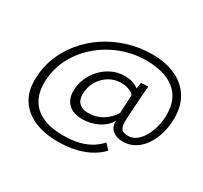

<svg xmlns="http://www.w3.org/2000/svg" viewBox="-155 -964 1271 1201"><g transform="rotate(30 480.0 -363.5)"><path d="M383 20.5Q286.5 20.5 215.8 -10Q145 -40.5 106.2 -98.8Q67.5 -157 67.5 -240Q67.5 -326 96.8 -402.5Q126 -479 178.5 -542.5Q231 -606 301.2 -652Q371.5 -698 454.2 -723.2Q537 -748.5 626 -748.5Q724.5 -748.5 796 -715.5Q867.5 -682.5 906 -620.5Q944.5 -558.5 944.5 -470.5Q944.5 -415 930.2 -363.2Q916 -311.5 889 -270.8Q862 -230 823.2 -206.2Q784.5 -182.5 736.5 -182.5Q691 -182.5 662 -206Q633 -229.5 636 -276Q613.5 -231.5 560.8 -204.5Q508 -177.5 447.5 -177.5Q380.5 -177.5 346 -211.5Q311.5 -245.5 311.5 -303Q311.5 -350.5 329.8 -393.8Q348 -437 380.2 -471.2Q412.5 -505.5 454.5 -525.2Q496.5 -545 543.5 -545Q584 -545 610 -534.5Q636 -524 646 -513.5Q647 -524 649 -536.5Q651 -549 653 -557.5Q660 -558.5 669.5 -559Q679 -559.5 688.5 -560.2Q698 -561 704 -561Q700.5 -525.5 697.5 -482.8Q694.5 -440 692 -400.5Q689.5 -361 688.2 -332.8Q687 -304.5 687 -297Q687 -262 699.5 -246Q712 -230 746.5 -230Q780 -230 807 -251Q834 -272 853 -306.8Q872 -341.5 882 -383Q892 -424.5 892 -466Q892 -579.5 819.5 -638Q747 -696.5 614 -696.5Q518 -696.5 430.5 -662.5Q343 -628.5 274.8 -567.8Q206.5 -507 167.2 -426.5Q128 -346 128 -252.5Q128 -185.5 156.5 -135.2Q185 -85 244.2 -57.2Q303.5 -29.5 394 -29.5Q463.5 -29.5 513 -43.2Q562.5 -57 596 -79Q629.5 -101 651.5 -127L687.5 -89Q663.5 -61 621.5 -35.8Q579.5 -10.5 520 5Q460.5 20.5 383 20.5ZM455.5 -229.5Q516.5 -229.5 561.2 -257Q606 -284.5 633.5 -329L640.5 -462Q627 -478 602 -487.2Q577 -496.5 548.5 -496.5Q497 -496.5 457 -470.8Q417 -445 394.2 -403.8Q371.5 -362.5 371.5 -314Q371.5 -273 394.8 -251.2Q418 -229.5 455.5 -229.5Z"/></g></svg>

Font: Grandstander Thin ExtraLight
Style: Italic
Weight: 250
Italic angle: -15°
Version: Version 1.200